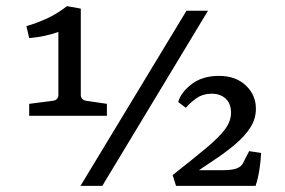

<svg xmlns="http://www.w3.org/2000/svg" viewBox="-20 -605 928 625"><path d="M243 -296Q243 -280 260 -277L328 -267V-228H75V-267L153 -277Q170 -280 170 -296V-501Q148 -493 123.5 -488Q99 -483 75 -481L66 -520Q98 -529 132 -544.5Q166 -560 198 -585L243 -577ZM242 0 587 -570H657L313 0ZM542 -35Q609 -88 650.5 -122.5Q692 -157 712 -183.5Q732 -210 732 -238Q732 -268 714.5 -284Q697 -300 669 -300Q641 -300 620 -285.5Q599 -271 585 -254L560 -273Q570 -306 605 -332Q640 -358 693 -358Q747 -358 780 -327Q813 -296 813 -251Q813 -218 795 -190Q777 -162 746.5 -136Q716 -110 677.5 -84.5Q639 -59 598 -31L592 -51H705Q736 -51 751 -57Q766 -63 771 -74L791 -113L830 -107Q829 -83 824.5 -53.5Q820 -24 812 0H553Z"/></svg>

Font: Yrsa Medium
Style: Regular
Weight: 500
Designer: Anna Giedrys (Yrsa+Rasa design), David Brezina (Yrsa art-direction, Rasa art-direction, design)
Foundry: Rosetta Type Foundry
Version: Version 2.004